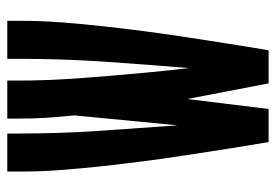

<svg xmlns="http://www.w3.org/2000/svg" viewBox="-138 -638 775 540"><g transform="rotate(-90 250.0 -367.5)"><path d="M121 0Q111 -58 102 -116Q93 -174 84 -232Q75 -290 67.5 -348Q60 -406 53.5 -464.5Q47 -523 42.5 -581.5Q38 -640 38 -698V-735H145V-698Q145 -587 152.5 -476.5Q160 -366 168 -256L196 -547Q192 -585 189.5 -622.5Q187 -660 187 -698V-735H294V-698Q294 -639 297.5 -579.5Q301 -520 306 -461Q311 -402 316.5 -342.5Q322 -283 329 -224Q339 -343 347 -461.5Q355 -580 355 -698V-735H462V-698Q462 -640 457.5 -581.5Q453 -523 446.5 -464.5Q440 -406 432.5 -348Q425 -290 416 -232Q407 -174 398 -116Q389 -58 379 0H286Q275 -57 264 -114.5Q253 -172 242 -229L214 0Z"/></g></svg>

Font: Iosevka SS04 Extrabold
Style: Regular
Weight: 800
Monospace: yes
Designer: Belleve Invis
Foundry: Belleve Invis
Version: Version 19.0.0; ttfautohint (v1.8.4)